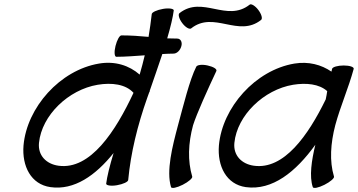

<svg xmlns="http://www.w3.org/2000/svg" viewBox="-20 -858 1689 906"><path d="M529 -590C573 -590 618 -594 663 -597C656 -567 648 -537 639 -506C590 -549 523 -571 447 -558C263 -527 107 -351 91 -172C83 -74 126 12 218 25C330 41 431 -30 516 -136C498 -77 485 -24 481 9C481 17 504 21 532 16C561 11 585 0 585 -9C597 -137 629 -267 675 -397C678 -405 681 -413 684 -422C685 -423 685 -424 686 -425C686 -427 687 -429 687 -431C706 -486 727 -546 746 -603C764 -604 782 -605 799 -605C815 -605 831 -621 836 -641C841 -660 832 -676 816 -676C800 -676 784 -677 769 -677C785 -731 796 -778 800 -809C800 -817 777 -821 749 -816C720 -811 696 -800 696 -791C692 -756 687 -720 681 -684C639 -688 596 -691 553 -691C544 -691 532 -669 525 -641C518 -613 520 -590 529 -590ZM256 -76C198 -84 158 -125 164 -184C177 -314 303 -435 441 -458C507 -469 573 -461 610 -420C526 -240 407 -55 256 -76Z M882 -724C989 -809 1105 -679 1212 -764C1220 -770 1214 -791 1199 -811C1184 -831 1165 -842 1158 -836C1050 -751 935 -881 827 -796C819 -790 825 -769 840 -749C855 -729 874 -718 882 -724ZM906 -543C875 -482 845 -359 820 -267C793 -166 764 -52 787 25C790 33 814 28 842 14C870 0 890 -18 887 -25C865 -99 868 -182 891 -267C908 -321 961 -438 1001 -523C1005 -532 987 -543 960 -549C934 -555 910 -552 906 -543Z M1556 -25C1534 -98 1540 -182 1562 -267C1586 -356 1625 -444 1649 -533C1651 -542 1630 -549 1602 -549C1574 -549 1549 -542 1547 -533C1546 -529 1545 -524 1544 -520C1496 -553 1436 -569 1369 -558C1185 -527 1029 -351 1013 -172C1005 -74 1048 12 1140 25C1265 42 1376 -47 1468 -175C1450 -100 1439 -26 1456 25C1459 33 1483 28 1511 14C1539 0 1559 -18 1556 -25ZM1178 -76C1120 -84 1080 -125 1086 -184C1099 -314 1225 -435 1363 -458C1425 -468 1486 -462 1524 -428C1522 -415 1520 -402 1517 -389C1434 -219 1320 -56 1178 -76Z"/></svg>

Font: Nupuram Medium Oblique
Style: Regular
Weight: 500
Designer: Santhosh Thottingal (santhosh.thottingal@gmail.com)
Foundry: SMC
Version: Version 1.000